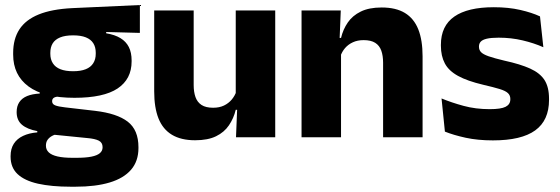

<svg xmlns="http://www.w3.org/2000/svg" viewBox="-20 -532 2170 744"><path d="M268.5 -153Q150 -153 90.5 -197Q31 -241 31 -320.5V-327Q31 -381 55.2 -418.2Q79.5 -455.5 130 -476Q180.5 -496.5 259.5 -500.5L522 -512.5V-404.5L391.5 -408V-403Q425 -397.5 446.8 -384.2Q468.5 -371 479.2 -349.8Q490 -328.5 490 -297.5V-294Q490 -225.5 435.8 -189.2Q381.5 -153 268.5 -153ZM261 79.5H276Q312 79.5 334.2 75Q356.5 70.5 367 61.5Q377.5 52.5 377.5 39V38Q377.5 20.5 362.8 13Q348 5.5 318.5 3L173.5 -11.5L207 -13.5Q192 -11 181.2 -5Q170.5 1 164.2 10Q158 19 158 32V33Q158 48 169 58.5Q180 69 202.8 74.2Q225.5 79.5 261 79.5ZM272.5 191.5H253.5Q179.5 191.5 127.2 179.8Q75 168 48 142.5Q21 117 21 75V73Q21 44.5 33.5 25Q46 5.5 69.5 -5.5Q93 -16.5 124.5 -19V-24Q86 -31 65.2 -48.5Q44.5 -66 44.5 -97.5V-98Q44.5 -120.5 54.8 -136Q65 -151.5 85 -159.8Q105 -168 134 -169.5V-186L247 -157.5L214 -158Q196.5 -158 189.2 -153.5Q182 -149 182 -140V-139.5Q182 -128.5 193.8 -123.8Q205.5 -119 232 -116L348.5 -102.5Q433.5 -92.5 475 -60.5Q516.5 -28.5 516.5 38.5V41.5Q516.5 92.5 487.8 125.8Q459 159 404.8 175.2Q350.5 191.5 272.5 191.5ZM263.5 -256Q293 -256 312.2 -263.8Q331.5 -271.5 341.2 -286.8Q351 -302 351 -323.5V-328Q351 -349.5 341.5 -364.5Q332 -379.5 312.8 -387.2Q293.5 -395 263.5 -395H263Q232.5 -395 213 -387Q193.5 -379 184.2 -364Q175 -349 175 -327.5V-323.5Q175 -302 184.8 -286.8Q194.5 -271.5 214 -263.8Q233.5 -256 263.5 -256Z M577.5 -491.5H730.5V-202.5Q730.5 -175.5 737.5 -155.8Q744.5 -136 761 -125.2Q777.5 -114.5 806 -114.5Q830 -114.5 847.8 -123Q865.5 -131.5 877.8 -146Q890 -160.5 896 -178L919.5 -106.5H893.5Q885.5 -73.5 867.2 -46.5Q849 -19.5 817.2 -4Q785.5 11.5 736 11.5Q681.5 11.5 646.2 -9.8Q611 -31 594.2 -73Q577.5 -115 577.5 -178ZM893.5 -491.5H1046.5V0H894.5L899.5 -123L893.5 -137Z M1617.5 0H1464.5V-289Q1464.5 -316 1457.5 -335.8Q1450.5 -355.5 1434 -366Q1417.5 -376.5 1389 -376.5Q1365.5 -376.5 1347.5 -368.2Q1329.5 -360 1317.2 -345.8Q1305 -331.5 1299 -313.5L1275.5 -385H1301.5Q1309.5 -418.5 1327.8 -445Q1346 -471.5 1378 -487.2Q1410 -503 1459 -503Q1514 -503 1549 -481.8Q1584 -460.5 1600.8 -418.5Q1617.5 -376.5 1617.5 -313.5ZM1301.5 0H1148.5V-491.5H1300.5L1295.5 -368.5L1301.5 -354Z M1890 12Q1831.5 12 1784.5 1.8Q1737.5 -8.5 1704 -22L1691 -150.5Q1729.5 -134.5 1776.2 -121.8Q1823 -109 1877.5 -109Q1921 -109 1939.2 -118.2Q1957.5 -127.5 1957.5 -147V-149Q1957.5 -162.5 1948.2 -171.2Q1939 -180 1916.2 -187Q1893.5 -194 1852.5 -203.5Q1791 -218 1755 -237.8Q1719 -257.5 1703.8 -286.2Q1688.5 -315 1688.5 -354.5V-358.5Q1688.5 -431.5 1740.5 -467.8Q1792.5 -504 1893.5 -504Q1950.5 -504 1996 -493.5Q2041.5 -483 2072.5 -468.5L2085.5 -349Q2049.5 -365 2005.2 -375.5Q1961 -386 1912.5 -386Q1883 -386 1866.2 -382Q1849.5 -378 1842.8 -370.5Q1836 -363 1836 -352V-350.5Q1836 -338.5 1844 -330Q1852 -321.5 1873.2 -314Q1894.5 -306.5 1934.5 -297Q1996.5 -283.5 2034.5 -266.2Q2072.5 -249 2090 -221.8Q2107.5 -194.5 2107.5 -149.5V-145Q2107.5 -65.5 2054 -26.8Q2000.5 12 1890 12Z"/></svg>

Font: Anek Devanagari Medium
Style: Bold
Weight: 700
Version: Version 1.003